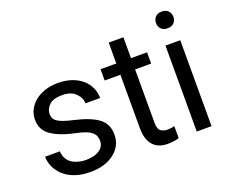

<svg xmlns="http://www.w3.org/2000/svg" viewBox="-118 -910 1321 1109"><g transform="rotate(-20 543.0 -356.0)"><path d="M376.5 -140.1C376.5 -96.7 336.4 -64.5 262.7 -64.5C244.1 -64.5 225.6 -67.4 206.5 -73.7C168.9 -85.4 139.6 -113.8 137.2 -163.1H46.4C46.4 -133.8 54.7 -106 71.3 -79.6C104.5 -26.9 169.4 9.8 262.7 9.8C324.2 9.8 373.5 -4.9 411.1 -34.2C448.2 -63 466.8 -100.6 466.8 -147C466.8 -189.5 451.7 -222.7 420.9 -246.6C390.1 -270.5 341.8 -289.6 276.9 -304.7C177.2 -327.1 155.3 -346.7 155.3 -386.2C155.3 -405.3 163.6 -423.3 179.7 -439.5C195.8 -455.6 222.7 -463.9 260.3 -463.9C295.9 -463.9 323.7 -454.1 342.8 -435.1C361.8 -415.5 371.1 -395 371.1 -373H461.4C461.4 -463.4 386.7 -538.1 260.3 -538.1C141.6 -538.1 64.5 -467.3 64.5 -383.8C64.5 -340.3 81.5 -307.6 115.7 -284.7C149.4 -261.7 195.8 -243.7 254.9 -231.4C359.9 -210.9 376.5 -179.2 376.5 -140.1Z M707.5 -528.3V-656.7H617.2V-528.3H520.5V-459H617.2V-131.3C617.2 -25.4 671.9 9.8 738.8 9.8C771.5 9.8 794.4 4.4 808.6 0L808.1 -73.7C799.8 -71.8 780.8 -67.9 765.6 -67.9C750.5 -67.9 737.3 -71.8 725.6 -79.1C713.4 -86.4 707.5 -104 707.5 -130.9V-459H806.2V-528.3Z M912.6 -668.5C912.6 -640.6 930.7 -617.7 965.8 -617.7C1000.5 -617.7 1019.5 -640.6 1019.5 -668.5C1019.5 -697.8 1000.5 -720.7 965.8 -720.7C930.7 -720.7 912.6 -697.8 912.6 -668.5ZM919.4 -528.3V0H1010.3V-528.3Z"/></g></svg>

Font: Vazirmatn
Style: Regular
Weight: 400
Designer: Saber Rastikerdar
Foundry: Saber Rastikerdar
Version: Version 33.003